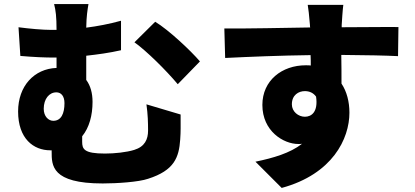

<svg xmlns="http://www.w3.org/2000/svg" viewBox="-20 -838 2040 944"><path d="M415 -818H246C254 -787 258 -756 258 -691H234C189 -691 124 -697 71 -704L80 -563C150 -557 203 -555 245 -555H258V-504C148 -500 69 -415 69 -290C69 -156 145 -99 227 -99H234V-92C234 -25 233 64 485 64C554 64 662 57 708 41C837 0 860 -64 866 -152C869 -194 868 -216 868 -275L700 -325C707 -275 708 -235 708 -196C708 -153 692 -117 640 -101C601 -89 543 -83 496 -83C393 -83 384 -105 384 -141V-168C419 -211 435 -271 435 -337C435 -380 425 -417 404 -445V-564C459 -570 518 -578 575 -591V-736C517 -720 459 -709 404 -702C405 -758 410 -789 415 -818ZM743 -731 641 -630C700 -588 796 -493 854 -424L963 -536C918 -589 808 -692 743 -731ZM242 -244C218 -244 195 -266 195 -303C195 -352 222 -384 257 -384C281 -384 297 -365 297 -331C297 -280 281 -244 242 -244Z M1668 -814H1493C1496 -799 1500 -762 1504 -714C1504 -711 1504 -707 1505 -703C1376 -701 1199 -697 1083 -698L1087 -553C1209 -559 1357 -565 1507 -567C1508 -550 1508 -533 1508 -516C1500 -517 1492 -517 1483 -517C1367 -517 1270 -443 1270 -322C1270 -193 1374 -130 1447 -130C1453 -130 1459 -130 1465 -131C1406 -85 1323 -61 1236 -43L1365 86C1615 18 1698 -156 1698 -284C1698 -338 1685 -388 1659 -427C1659 -469 1659 -520 1658 -568C1784 -567 1878 -565 1937 -562L1939 -705C1887 -706 1753 -704 1660 -704V-715C1661 -733 1665 -795 1668 -814ZM1415 -325C1415 -371 1448 -390 1479 -390C1502 -390 1521 -381 1534 -363C1545 -287 1511 -264 1479 -264C1447 -264 1415 -289 1415 -325Z"/></svg>

Font: Noto Sans JP Black
Style: Regular
Weight: 900
Designer: Ryoko NISHIZUKA 西塚涼子 (kana, bopomofo & ideographs); Paul D. Hunt (Latin, Greek & Cyrillic); Sandoll Communications 산돌커뮤니
Foundry: Adobe
Version: Version 2.002;hotconv 1.0.116;makeotfexe 2.5.65601